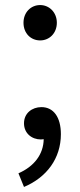

<svg xmlns="http://www.w3.org/2000/svg" viewBox="-20 -550 318 760"><path d="M139 -390C175 -390 205 -418 205 -460C205 -501 175 -530 139 -530C102 -530 73 -501 73 -460C73 -418 102 -390 139 -390ZM75 190C165 152 221 77 221 -19C221 -86 192 -126 144 -126C107 -126 75 -102 75 -62C75 -22 106 2 142 2L153 1C152 61 115 109 53 136Z"/></svg>

Font: Noto Sans KR
Style: Regular
Weight: 400
Designer: Ryoko NISHIZUKA 西塚涼子 (kana, bopomofo & ideographs); Paul D. Hunt (Latin, Greek & Cyrillic); Sandoll Communications 산돌커뮤니
Foundry: Adobe
Version: Version 2.004;hotconv 1.0.118;makeotfexe 2.5.65603